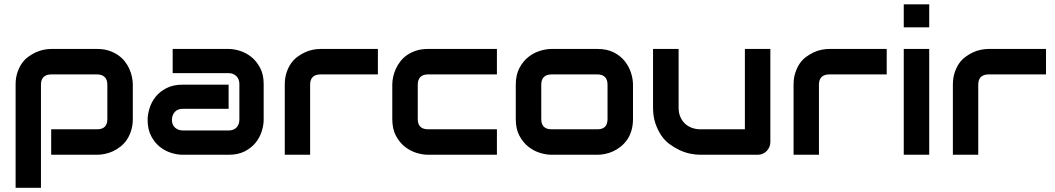

<svg xmlns="http://www.w3.org/2000/svg" viewBox="-20 -719 4902 892"><path d="M597 -165.8Q597 -136.1 588.9 -111.1Q580.7 -86.1 568.3 -68.3Q555.9 -50.5 539.1 -37.4Q522.3 -24.3 503.7 -15.8Q485.1 -7.4 466.3 -3.7Q447.5 0 430.7 0H217.8V-118.3H430.7Q455 -118.3 466.8 -130.2Q478.7 -142.1 478.7 -165.8V-325.2Q478.7 -349 466.3 -361.1Q454 -373.3 430.7 -373.3H218.8Q194.6 -373.3 182.4 -361.1Q170.3 -349 170.3 -325.7V153.5H52.5V-325.7Q52.5 -356.4 60.4 -380.7Q68.3 -405 80.7 -423.3Q93.1 -441.6 110.4 -454.5Q127.7 -467.3 145.8 -475.7Q163.9 -484.2 182.9 -487.9Q202 -491.6 217.8 -491.6H430.7Q461.9 -491.6 485.9 -483.7Q509.9 -475.7 528.2 -463.1Q546.5 -450.5 559.7 -433.9Q572.8 -417.3 580.9 -398.8Q589.1 -380.2 593.1 -361.4Q597 -342.6 597 -325.7Z M1205 -162.9Q1205 -137.6 1196 -109.2Q1187.1 -80.7 1168.1 -56.7Q1149 -32.7 1117.8 -16.3Q1086.6 0 1042.1 0H828.7Q803.5 0 775 -8.9Q746.5 -17.8 722.5 -36.9Q698.5 -55.9 682.2 -87.1Q665.8 -118.3 665.8 -162.9Q665.8 -187.1 674.8 -216.1Q683.7 -245 702.7 -269.1Q721.8 -293.1 753 -309.4Q784.2 -325.7 828.7 -325.7H1042.1V-213.4H828.7Q804.5 -213.4 791.6 -198.3Q778.7 -183.2 778.7 -161.9Q778.7 -138.6 793.6 -125.7Q808.4 -112.9 829.7 -112.9H1042.1Q1066.3 -112.9 1079.2 -127.2Q1092.1 -141.6 1092.1 -163.9V-328.7Q1092.1 -352 1077.7 -365.6Q1063.4 -379.2 1042.1 -379.2H782.2V-491.6H1042.1Q1066.3 -491.6 1094.8 -482.7Q1123.3 -473.8 1147.3 -454.7Q1171.3 -435.6 1188.1 -404.5Q1205 -373.3 1205 -328.7Z M1735.6 -373.3H1469.3Q1445 -373.3 1432.9 -361.1Q1420.8 -349 1420.8 -325.7V0H1303V-325.7Q1303 -356.4 1310.9 -380.7Q1318.8 -405 1331.2 -423.3Q1343.6 -441.6 1360.9 -454.5Q1378.2 -467.3 1396.3 -475.7Q1414.4 -484.2 1433.4 -487.9Q1452.5 -491.6 1468.3 -491.6H1735.6Z M2288.6 0H1968.3Q1943.6 0 1914.6 -8.9Q1885.6 -17.8 1860.9 -37.4Q1836.1 -56.9 1819.3 -88.4Q1802.5 -119.8 1802.5 -165.8V-325.7Q1802.5 -342.6 1806.4 -361.4Q1810.4 -380.2 1818.8 -398.8Q1827.2 -417.3 1840.1 -433.9Q1853 -450.5 1871 -463.1Q1889.1 -475.7 1913.4 -483.7Q1937.6 -491.6 1968.3 -491.6H2288.6V-373.3H1968.3Q1945 -373.3 1932.9 -361.1Q1920.8 -349 1920.8 -325.2V-165.8Q1920.8 -142.1 1932.9 -130.2Q1945 -118.3 1969.3 -118.3H2288.6Z M2920.8 -165.8Q2920.8 -136.1 2913.1 -111.1Q2905.4 -86.1 2892.6 -68.3Q2879.7 -50.5 2863.1 -37.4Q2846.5 -24.3 2828 -15.8Q2809.4 -7.4 2790.8 -3.7Q2772.3 0 2755.4 0H2542.1Q2517.3 0 2488.4 -8.9Q2459.4 -17.8 2434.7 -37.4Q2409.9 -56.9 2393.1 -88.4Q2376.2 -119.8 2376.2 -165.8V-325.7Q2376.2 -371.3 2393.1 -403Q2409.9 -434.7 2434.7 -454.2Q2459.4 -473.8 2488.4 -482.7Q2517.3 -491.6 2542.1 -491.6H2755.4Q2801 -491.6 2832.4 -475.2Q2863.9 -458.9 2883.4 -433.7Q2903 -408.4 2911.9 -379.7Q2920.8 -351 2920.8 -325.7ZM2802.5 -325.2Q2802.5 -349 2790.6 -361.1Q2778.7 -373.3 2755.4 -373.3H2543.1Q2518.8 -373.3 2506.7 -361.1Q2494.6 -349 2494.6 -325.7V-165.8Q2494.6 -142.1 2506.7 -130.2Q2518.8 -118.3 2543.1 -118.3H2755.4Q2779.2 -118.3 2790.8 -130.2Q2802.5 -142.1 2802.5 -165.8Z M3558.9 -59.4Q3558.9 -46.5 3554.2 -35.9Q3549.5 -25.2 3541.6 -17.1Q3533.7 -8.9 3523 -4.5Q3512.4 0 3500.5 0H3233.2Q3210.9 0 3186.1 -5.2Q3161.4 -10.4 3137.4 -21.5Q3113.4 -32.7 3090.8 -49.3Q3068.3 -65.8 3051.7 -90.6Q3035.1 -115.3 3024.5 -147Q3013.9 -178.7 3013.9 -218.8V-491.6H3132.7V-218.8Q3132.7 -195.5 3140.3 -177Q3148 -158.4 3161.6 -145.3Q3175.2 -132.2 3194.1 -125.2Q3212.9 -118.3 3234.2 -118.3H3440.6V-491.6H3558.9Z M4099.5 -373.3H3833.2Q3808.9 -373.3 3796.8 -361.1Q3784.7 -349 3784.7 -325.7V0H3666.8V-325.7Q3666.8 -356.4 3674.8 -380.7Q3682.7 -405 3695 -423.3Q3707.4 -441.6 3724.8 -454.5Q3742.1 -467.3 3760.1 -475.7Q3778.2 -484.2 3797.3 -487.9Q3816.3 -491.6 3832.2 -491.6H4099.5Z M4297 -592.1H4178.7V-699H4297ZM4297 0H4178.7V-491.6H4297Z M4839.6 -373.3H4573.3Q4549 -373.3 4536.9 -361.1Q4524.8 -349 4524.8 -325.7V0H4406.9V-325.7Q4406.9 -356.4 4414.9 -380.7Q4422.8 -405 4435.1 -423.3Q4447.5 -441.6 4464.9 -454.5Q4482.2 -467.3 4500.2 -475.7Q4518.3 -484.2 4537.4 -487.9Q4556.4 -491.6 4572.3 -491.6H4839.6Z"/></svg>

Font: AKL FREE 001
Style: Regular
Weight: 400
Designer: AKL
Foundry: AKL
Version: Version 1.00;August 10, 2024;FontCreator 13.0.0.2630 64-bit